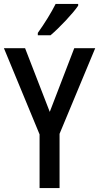

<svg xmlns="http://www.w3.org/2000/svg" viewBox="-20 -1053 506 980"><path d="M379 -1024V-1033H264C242 -989 208 -934 173 -885V-873H238C283 -911 353 -985 379 -1024ZM234 -482 108 -807H0L182 -367V-93H284V-370L466 -807H359Z"/></svg>

Font: Noto Sans Kannada UI Condensed Medium
Style: Regular
Weight: 500
Width: 3
Designer: Jelle Bosma - Monotype Design Team
Foundry: Monotype Imaging Inc.
Version: Version 2.005